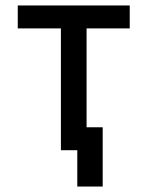

<svg xmlns="http://www.w3.org/2000/svg" viewBox="-20 -550 540 703"><path d="M263 133H356V-84H297V-446H455V-530H45V-446H203V0H263Z"/></svg>

Font: Iosevka SS08 Medium
Style: Regular
Weight: 500
Monospace: yes
Designer: Belleve Invis
Foundry: Belleve Invis
Version: Version 3.4.3; ttfautohint (v1.8.3)